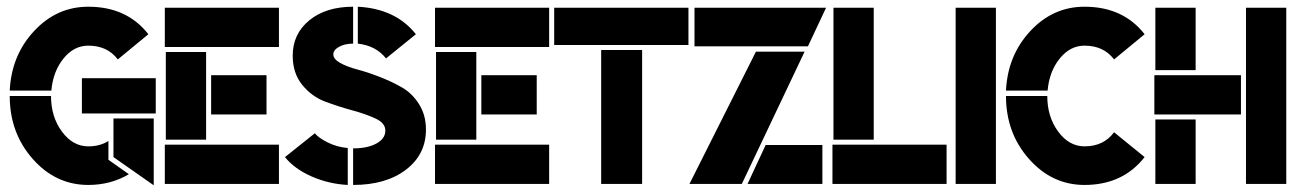

<svg xmlns="http://www.w3.org/2000/svg" viewBox="-20 -548 3873 572"><path d="M318 -80V-195H438V4ZM444 -210H224V-315H444ZM331 -371Q300 -412 243 -412Q200 -412 169 -373.5Q138 -335 133 -278H9Q14 -383 81.5 -455.5Q149 -528 243 -528Q358 -528 422 -446ZM132 -262Q132 -200 164.5 -156Q197 -112 243 -112Q278 -112 303 -128V-72L364 -29Q310 3 243 3Q146 3 77.5 -74.5Q9 -152 9 -262Z M474 -132V-393H594V-132ZM609 -324H774V-207H609ZM471 -117H811V0H471ZM471 -525H811V-408H471Z M1032 -418Q1007 -418 990 -408.5Q973 -399 973 -386Q973 -372 993.5 -360.5Q1014 -349 1044.5 -341Q1075 -333 1111 -319Q1147 -305 1177.5 -287.5Q1208 -270 1228.5 -237.5Q1249 -205 1249 -162Q1249 -88 1189.5 -42.5Q1130 3 1032 3V-106Q1075 -106 1101.5 -120.5Q1128 -135 1128 -159Q1128 -181 1099.5 -194.5Q1071 -208 1030.5 -219Q990 -230 949.5 -245Q909 -260 880.5 -295Q852 -330 852 -382Q852 -447 901.5 -487.5Q951 -528 1032 -528ZM1016 -107V3Q959 0 908 -22.5Q857 -45 829 -80L918 -151Q928 -138 955.5 -124Q983 -110 1016 -107ZM1046 -418V-528Q1159 -522 1219 -446L1130 -374Q1100 -412 1046 -418Z M1279 -132V-393H1399V-132ZM1414 -324H1579V-207H1414ZM1276 -117H1616V0H1276ZM1276 -525H1616V-408H1276Z M1893 -399V0H1771V-399ZM1631 -414V-525H2031V-414Z M2207 0 2261 -116H2430V0ZM2049 -410V-525H2441L2387 -410ZM2377 -394 2190 0H2034L2232 -394Z M2463 -132V-525H2583V-132ZM2460 -117H2800V0H2460Z M2827 0V-525H2947V0Z M3100 -262Q3100 -200 3132.5 -156Q3165 -112 3211 -112Q3268 -112 3299 -154L3390 -80Q3325 3 3211 3Q3114 3 3045.5 -74.5Q2977 -152 2977 -262ZM3299 -371Q3268 -412 3211 -412Q3168 -412 3137 -373.5Q3106 -335 3101 -278H2977Q2982 -383 3049.5 -455.5Q3117 -528 3211 -528Q3326 -528 3390 -446Z M3542 0H3422V-192H3542ZM3677 -207H3419V-324H3677ZM3542 -339H3422V-525H3542ZM3692 -525H3812V0H3692Z"/></svg>

Font: BroshK
Style: Medium
Weight: 500
Designer: gluk
Foundry: gluk
Version: Version 0.60